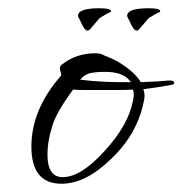

<svg xmlns="http://www.w3.org/2000/svg" viewBox="-20 -434 442 465"><path d="M192 -360Q186 -360 180 -372Q172 -389 170.5 -391Q169 -393 169 -396Q169 -414 221 -414Q249 -414 249 -407Q249 -406 248 -405Q238 -401 221 -390L198 -363Q195 -360 192 -360ZM311 -360Q305 -360 299 -372Q291 -389 289.5 -391Q288 -393 288 -396Q288 -414 340 -414Q368 -414 368 -407Q368 -406 367 -405Q357 -401 340 -390L317 -363Q314 -360 311 -360ZM129 11Q56 11 56 -79Q56 -169 128 -251Q129 -252 127 -258.5Q125 -265 125 -268Q125 -274 129 -277Q164 -305 211 -305Q224 -305 232 -300Q242 -296 251 -292Q260 -288 268 -283Q306 -260 321 -235Q346 -236 363 -237Q380 -238 389 -239H393Q402 -239 402 -232Q402 -230 398 -229Q387 -227 369.5 -224Q352 -221 327 -218Q330 -211 330 -202Q330 -195 329 -192Q314 -111 250 -50Q188 11 129 11ZM297 -235Q281 -260 234 -260Q198 -260 187 -252Q184 -251 181 -248Q178 -245 174 -241Q230 -234 297 -235ZM132 -5Q176 -5 233 -68Q291 -131 302 -190Q303 -195 303.5 -198.5Q304 -202 304 -205Q304 -211 302 -217Q283 -216 263 -216Q243 -216 223 -216Q203 -216 186.5 -216Q170 -216 157 -217Q117 -163 107 -130Q95 -93 95 -59Q95 -5 132 -5Z"/></svg>

Font: Ephesis
Style: Regular
Weight: 400
Designer: Robert E. Leuschke
Foundry: Robert E. Leuschke
Version: Version 1.010; ttfautohint (v1.8.3)